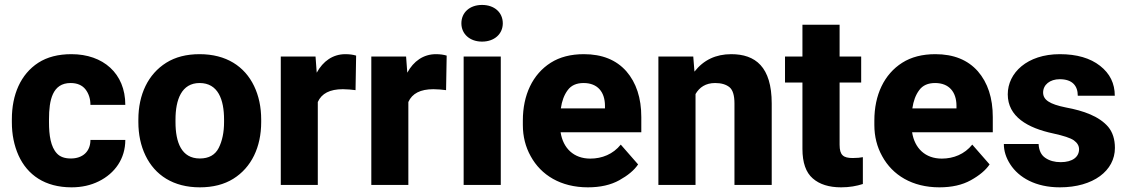

<svg xmlns="http://www.w3.org/2000/svg" viewBox="-20 -761 4641 790"><path d="M271.5 -108.9C246.1 -108.9 227.1 -115.7 214.4 -129.4C188.5 -156.7 181.6 -204.6 181.6 -257.8V-270.5C181.6 -349.1 195.8 -419.4 270.5 -419.4C297.4 -419.4 317.9 -410.6 331.5 -393.6C345.2 -376 352.1 -354.5 352.1 -329.6H495.6C495.6 -459 404.3 -538.1 273.9 -538.1C219.7 -538.1 174.3 -526.4 137.7 -502.9C64.9 -455.6 28.8 -371.6 28.8 -270.5V-257.8C28.8 -207.5 38.1 -162.1 56.2 -121.6C92.8 -41 165 9.8 274.4 9.8C315.9 9.8 353.5 1.5 386.7 -15.1C453.1 -47.9 495.6 -108.4 495.6 -185.1H352.1C352.1 -137.7 320.3 -108.9 271.5 -108.9Z M549.3 -258.8C549.3 -207.5 559.1 -161.6 578.6 -121.1C617.7 -40 693.4 9.8 802.2 9.8C856.4 9.8 902.3 -2 939.9 -25.4C1014.6 -71.8 1054.7 -155.8 1054.7 -258.8V-269C1054.7 -320.3 1044.9 -366.7 1025.4 -407.2C986.3 -488.3 910.6 -538.1 801.3 -538.1C747.1 -538.1 701.7 -526.4 664.1 -502.9C589.4 -456.1 549.3 -372.1 549.3 -269ZM702.1 -269C702.1 -351.1 727.1 -419.4 801.3 -419.4C877.4 -419.4 901.9 -351.1 901.9 -269V-258.8C901.9 -216.8 894.5 -181.2 879.9 -152.3C865.2 -123.5 839.4 -108.9 802.2 -108.9C726.6 -108.9 702.1 -175.3 702.1 -258.8Z M1445.3 -532.2C1432.6 -536.1 1418 -538.1 1400.9 -538.1C1349.6 -538.1 1309.1 -509.3 1283.2 -461.9L1278.3 -528.3H1135.3V0H1287.6V-341.3C1303.2 -376.5 1337.4 -394 1390.6 -394C1405.8 -394 1429.2 -392.1 1442.9 -390.1Z M1817.9 -532.2C1805.2 -536.1 1790.5 -538.1 1773.4 -538.1C1722.2 -538.1 1681.6 -509.3 1655.8 -461.9L1650.9 -528.3H1507.8V0H1660.2V-341.3C1675.8 -376.5 1710 -394 1763.2 -394C1778.3 -394 1801.8 -392.1 1815.4 -390.1Z M1878.4 -665C1878.4 -621.6 1912.6 -589.8 1963.4 -589.8C2014.6 -589.8 2048.8 -621.6 2048.8 -665C2048.8 -709.5 2014.6 -740.7 1963.4 -740.7C1912.6 -740.7 1878.4 -709.5 1878.4 -665ZM1887.7 -528.3V0H2040.5V-528.3Z M2398.9 9.8C2450.2 9.8 2493.2 0 2528.3 -19.5C2563.5 -39.1 2589.4 -60.5 2605.5 -84.5L2534.2 -166C2502.4 -126.5 2457 -108.4 2408.7 -108.4C2340.8 -108.4 2296.9 -150.9 2286.6 -216.8H2618.7V-279.3C2618.7 -357.9 2598.1 -420.4 2557.1 -467.8C2515.6 -514.6 2457.5 -538.1 2382.3 -538.1C2328.6 -538.1 2283.2 -526.4 2246.1 -502.9C2171.4 -455.6 2131.3 -370.1 2131.3 -265.1V-246.6C2131.3 -199.7 2142.1 -156.7 2163.6 -118.2C2206.1 -40.5 2287.1 9.8 2398.9 9.8ZM2381.3 -419.4C2439.5 -419.4 2468.8 -381.8 2469.2 -326.7V-314.9H2287.6C2292 -345.7 2301.3 -370.6 2315.9 -390.1C2330.1 -409.7 2352.1 -419.4 2381.3 -419.4Z M2922.4 -419.4C2947.8 -419.4 2967.3 -413.6 2981.4 -402.3C2995.1 -391.1 3002 -368.7 3002 -335.4V0H3155.3V-335C3155.3 -486.3 3087.9 -538.1 2988.8 -538.1C2925.3 -538.1 2875 -514.2 2837.4 -466.3L2832.5 -528.3H2689V0H2841.8V-374C2857.9 -401.9 2883.8 -419.4 2922.4 -419.4Z M3434.6 -528.3V-659.2H3281.7V-528.3H3210V-421.4H3281.7V-148.4C3281.7 -91.8 3295.9 -51.3 3324.2 -26.9C3352.1 -2.4 3391.1 9.8 3440.9 9.8C3475.6 9.8 3504.4 4.4 3530.3 -3.9V-114.3C3520 -112.3 3506.8 -110.8 3488.8 -110.8C3450.2 -110.8 3434.6 -122.1 3434.6 -165.5V-421.4H3523.4V-528.3Z M3845.2 9.8C3896.5 9.8 3939.5 0 3974.6 -19.5C4009.8 -39.1 4035.6 -60.5 4051.8 -84.5L3980.5 -166C3948.7 -126.5 3903.3 -108.4 3855 -108.4C3787.1 -108.4 3743.2 -150.9 3732.9 -216.8H4064.9V-279.3C4064.9 -357.9 4044.4 -420.4 4003.4 -467.8C3961.9 -514.6 3903.8 -538.1 3828.6 -538.1C3774.9 -538.1 3729.5 -526.4 3692.4 -502.9C3617.7 -455.6 3577.6 -370.1 3577.6 -265.1V-246.6C3577.6 -199.7 3588.4 -156.7 3609.9 -118.2C3652.3 -40.5 3733.4 9.8 3845.2 9.8ZM3827.6 -419.4C3885.7 -419.4 3915 -381.8 3915.5 -326.7V-314.9H3733.9C3738.3 -345.7 3747.6 -370.6 3762.2 -390.1C3776.4 -409.7 3798.3 -419.4 3827.6 -419.4Z M4419.9 -147C4419.9 -115.7 4393.6 -93.8 4344.2 -93.8C4319.3 -93.8 4298.3 -99.6 4281.2 -111.3C4264.2 -122.6 4254.9 -141.6 4253.4 -168.5H4110.4C4110.4 -140.1 4119.1 -112.3 4136.7 -85C4171.9 -30.3 4241.2 9.8 4340.8 9.8C4479 9.8 4567.4 -59.1 4567.4 -152.3C4567.4 -188 4558.1 -216.8 4540 -238.8C4502.9 -282.2 4439.5 -305.2 4365.7 -318.8C4297.4 -332.5 4272 -350.6 4272 -380.4C4272 -412.1 4299.8 -435.1 4340.3 -435.1C4392.6 -435.1 4414.6 -407.7 4414.6 -367.2H4566.9C4566.9 -417.5 4546.9 -458.5 4506.3 -490.2C4465.8 -522 4410.6 -538.1 4340.8 -538.1C4206.1 -538.1 4126.5 -460.9 4126.5 -373C4126.5 -281.2 4208 -234.4 4313.5 -211.9C4356 -202.6 4384.3 -193.4 4398.4 -183.6C4412.6 -173.3 4419.9 -161.1 4419.9 -147Z"/></svg>

Font: Vazirmatn ExtraBold
Style: Regular
Weight: 800
Designer: Saber Rastikerdar
Foundry: Saber Rastikerdar
Version: Version 33.003